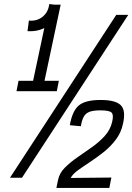

<svg xmlns="http://www.w3.org/2000/svg" viewBox="-20 -873 650 943"><path d="M115 -720 122 -772Q161 -768 189 -790.5Q217 -813 222 -853L276 -847Q268 -786 223 -751Q178 -716 115 -720ZM61 -425 71 -476H269L259 -425ZM134 -436 222 -850H278L190 -436ZM29 0 551 -800H610L88 0ZM257 50 265 11Q272 -23 298.5 -49.5Q325 -76 360.5 -100.5Q396 -125 432 -150.5Q468 -176 495 -206Q522 -236 531 -275Q539 -309 528 -320Q517 -331 473 -331Q439 -331 420 -324Q401 -317 391.5 -300Q382 -283 377 -253L323 -258Q335 -328 367 -355Q399 -382 474 -382Q548 -382 573.5 -356Q599 -330 584 -265Q575 -222 549.5 -188Q524 -154 491 -127.5Q458 -101 424.5 -79Q391 -57 364.5 -38Q338 -19 327 1L527 -1L517 50Z"/></svg>

Font: Victor Mono Thin ExtraLight
Style: Italic
Weight: 250
Italic angle: -12°
Monospace: yes
Version: Version 1.561;gftools[0.9.30]